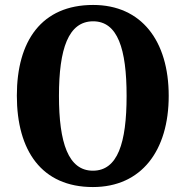

<svg xmlns="http://www.w3.org/2000/svg" viewBox="-20 -745 749 775"><path d="M355 10C551 10 661 -137 661 -358C661 -580 551 -725 356 -725C148 -725 48 -580 48 -359C48 -137 148 10 355 10ZM355 -56C256 -56 218 -168 218 -358C218 -548 256 -659 356 -659C455 -659 491 -548 491 -358C491 -168 455 -56 355 -56Z"/></svg>

Font: Noto Serif Devanagari Condensed ExtraBold
Style: Regular
Weight: 800
Width: 3
Designer: Universal Thirst, Indian Type Foundry and the Monotype Design Team
Foundry: Monotype Imaging Inc.
Version: Version 2.004